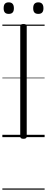

<svg xmlns="http://www.w3.org/2000/svg" viewBox="-20 -1165 399 1631"><path d="M180 14Q165 14 158.5 9Q152 4 152 -5V-942Q152 -952 159 -956.5Q166 -961 179 -961Q193 -961 200 -956.5Q207 -952 207 -942V-5Q207 4 200.5 9Q194 14 180 14ZM54 -1047Q32 -1047 21.5 -1058.5Q11 -1070 11 -1095Q11 -1121 21.5 -1133Q32 -1145 54 -1145Q76 -1145 87 -1132.5Q98 -1120 98 -1095Q98 -1070 87 -1058.5Q76 -1047 54 -1047ZM306 -1047Q283 -1047 272.5 -1058.5Q262 -1070 262 -1095Q262 -1121 273 -1133Q284 -1145 305 -1145Q327 -1145 338 -1132.5Q349 -1120 349 -1095Q349 -1070 338 -1058.5Q327 -1047 306 -1047ZM0 436H359V446H0ZM0 -20H359V0H0ZM0 -505H359V-500H0ZM0 -956H359V-946H0Z"/></svg>

Font: Playwrite HU Guides
Style: Regular
Weight: 400
Designer: Veronika Burian, José Scaglione
Foundry: TypeTogether
Version: Version 1.003